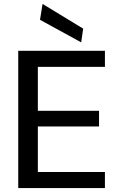

<svg xmlns="http://www.w3.org/2000/svg" viewBox="-20 -959 611 979"><path d="M73 0V-700H515V-618H173V-394H485V-314H173V-82H515V0ZM394 -743 184 -858 197 -939 404 -813Z"/></svg>

Font: DM Sans Medium
Style: Regular
Weight: 500
Designer: Colophon Foundry, Jonny Pinhorn
Foundry: Colophon Foundry
Version: Version 4.004; ttfautohint (v1.8.4.7-5d5b)